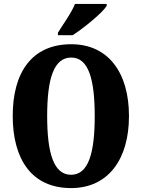

<svg xmlns="http://www.w3.org/2000/svg" viewBox="-20 -951 724 981"><path d="M276 -784V-771H351C410 -809 504 -886 525 -921V-931H363C346 -886 301 -825 276 -784ZM343 10C533 10 639 -137 639 -358C639 -580 533 -725 344 -725C142 -725 45 -580 45 -359C45 -137 142 10 343 10ZM343 -58C254 -58 221 -169 221 -358C221 -547 254 -657 344 -657C432 -657 464 -547 464 -358C464 -169 432 -58 343 -58Z"/></svg>

Font: Noto Serif Hebrew ExtraCondensed Black
Style: Regular
Weight: 900
Width: 2
Designer: Monotype Design Team
Foundry: Monotype Imaging Inc.
Version: Version 2.004